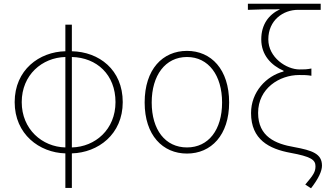

<svg xmlns="http://www.w3.org/2000/svg" viewBox="-20 -814 1755 1034"><path d="M59 -264C59 -91 192 8 332 12V198H367V12C508 8 641 -90 641 -264C641 -439 513 -535 367 -538V-681H332V-538C192 -535 59 -438 59 -264ZM367 -507C501 -504 602 -412 602 -264C602 -117 493 -23 367 -20ZM97 -264C97 -411 207 -504 332 -507V-20C207 -23 97 -118 97 -264Z M987 13C1117 13 1214 -86 1214 -262C1214 -441 1117 -540 987 -540C856 -540 759 -441 759 -262C759 -86 856 13 987 13ZM987 -20C870 -20 797 -115 797 -262C797 -408 870 -507 987 -507C1103 -507 1176 -408 1176 -262C1176 -115 1103 -20 987 -20Z M1655 200C1696 147 1714 107 1714 78C1714 14 1662 -4 1564 -22C1465 -39 1370 -77 1370 -206C1370 -338 1485 -410 1591 -410C1617 -410 1633 -410 1657 -406V-445C1630 -440 1619 -440 1593 -440C1523 -440 1425 -504 1425 -602C1425 -705 1505 -761 1585 -761H1707V-794H1315V-761C1385 -764 1417 -764 1488 -764C1426 -735 1387 -681 1387 -602C1387 -517 1441 -462 1507 -433V-429C1414 -405 1332 -319 1332 -205C1332 -62 1430 -12 1544 9C1653 29 1679 46 1679 81C1679 112 1668 128 1624 180Z"/></svg>

Font: Kinto Sans Thin
Style: Regular
Weight: 100
Designer: Authors: Ryoko NISHIZUKA  (kana & ideographs); Paul D. Hunt (Latin, Greek & Cyrillic); Wenlong ZHANG  (bopomofo); Sandol
Foundry: Adobe Systems Incorporated, ookami Inc.
Version: Version 0.001